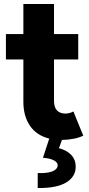

<svg xmlns="http://www.w3.org/2000/svg" viewBox="-20 -697 450 967"><path d="M9.8 -525.4H97.7V-676.8H252V-525.4H374V-397.5H252V-188.5Q252 -156.2 267.3 -140.6Q282.7 -125 308.6 -125Q330.6 -125 349.6 -135.7L399.4 -13.7Q378.4 -3.4 350.1 2Q321.8 7.3 292 7.8L276.9 49.3Q316.4 59.6 338.9 83.5Q361.3 107.4 361.3 142.6Q361.3 192.9 313.7 221.9Q266.1 251 169.9 250V174.8Q221.2 176.3 245.8 165.3Q270.5 154.3 270.5 134.8Q270.5 120.6 251 110.4Q231.4 100.1 196.3 97.7L228 1Q163.6 -15.1 130.6 -64Q97.7 -112.8 97.7 -184.6V-397.5H9.8Z"/></svg>

Font: Reddit Sans Fudge ExtraBold
Style: Regular
Weight: 800
Designer: Stephen Hutchings
Foundry: Reddit
Version: Version 1.011